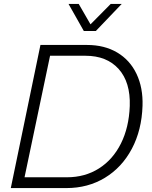

<svg xmlns="http://www.w3.org/2000/svg" viewBox="-20 -958 772 978"><path d="M186 -729H423Q512 -729 577 -690.5Q642 -652 675.5 -581.5Q709 -511 706 -419Q702 -295 651.5 -200Q601 -105 514.5 -52.5Q428 0 318 0H35ZM641 -418Q645 -539 584.5 -606.5Q524 -674 415 -674H235L105 -55H321Q413 -55 484 -100Q555 -145 596 -227Q637 -309 641 -418ZM329 -938H381L441 -834L544 -938H600L468 -800H407Z"/></svg>

Font: Mona Sans Light
Style: Italic
Weight: 300
Italic angle: -11.7°
Designer: Deni Anggara
Foundry: GitHub
Version: Version 2.000